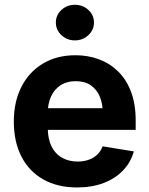

<svg xmlns="http://www.w3.org/2000/svg" viewBox="-20 -784 632 814"><path d="M306.6 10.7Q223.6 10.7 163.3 -23.4Q103 -57.6 70.8 -120.4Q38.6 -183.1 38.6 -268.6Q38.6 -352.5 70.8 -415.8Q103 -479 161.9 -514.4Q220.7 -549.8 299.8 -549.8Q353.5 -549.8 399.9 -532.5Q446.3 -515.1 481.2 -480.7Q516.1 -446.3 535.6 -394.5Q555.2 -342.8 555.2 -273.9V-233.4H97.7V-325.2H484.4L416 -300.8Q416 -343.3 403.1 -374.3Q390.1 -405.3 364.5 -422.6Q338.9 -439.9 300.8 -439.9Q263.2 -439.9 236.8 -422.6Q210.4 -405.3 196.5 -375.2Q182.6 -345.2 182.6 -306.6V-242.2Q182.6 -195.8 198.2 -163.8Q213.9 -131.8 242.7 -115.5Q271.5 -99.1 309.1 -99.1Q335 -99.1 356.2 -106.7Q377.4 -114.3 392.3 -128.4Q407.2 -142.6 415 -163.6L547.4 -142.1Q534.7 -96.2 502 -61.8Q469.2 -27.3 419.7 -8.3Q370.1 10.7 306.6 10.7ZM297.4 -612.8Q264.2 -612.8 240.5 -635Q216.8 -657.2 216.8 -688.5Q216.8 -720.2 240.5 -741.9Q264.2 -763.7 297.4 -763.7Q331.1 -763.7 354.7 -741.9Q378.4 -720.2 378.4 -688.5Q378.4 -657.2 354.7 -635Q331.1 -612.8 297.4 -612.8Z"/></svg>

Font: Inter 16pt
Style: Bold
Weight: 700
Version: Version 4.001;git-66647c0bb